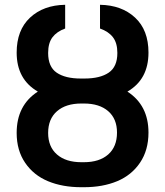

<svg xmlns="http://www.w3.org/2000/svg" viewBox="-20 -780 697 810"><path d="M335.9 -448.7Q402.3 -448.7 438.7 -473.6Q475.1 -498.5 475.1 -556.6Q475.1 -598.6 456.5 -622.8Q438 -647 401.9 -659.7V-759.8Q493.2 -758.3 549.8 -705.8Q606.4 -653.3 606.4 -558.1Q606.4 -444.8 517.6 -393.6Q606.4 -335.9 606.4 -220.7Q606.4 -146.5 570.8 -93.8Q535.2 -41 474.4 -15.6Q413.6 9.8 334 9.8H323.2Q243.7 9.8 182.9 -15.4Q122.1 -40.5 86.2 -93Q50.3 -145.5 50.3 -219.2Q50.3 -335.9 139.6 -393.6Q50.3 -445.3 50.3 -558.1Q50.3 -652.8 106.7 -705.6Q163.1 -758.3 254.9 -759.8V-659.7Q219.7 -647 201.4 -622.8Q183.1 -598.6 183.1 -556.6Q183.1 -498 219.2 -473.4Q255.4 -448.7 320.8 -448.7ZM334 -343.3H323.2Q257.8 -343.3 220.5 -310.8Q183.1 -278.3 183.1 -219.2Q183.1 -160.6 220.5 -128.2Q257.8 -95.7 323.2 -95.7H334Q399.4 -95.7 436.5 -128.4Q473.6 -161.1 473.6 -220.7Q473.6 -278.8 436.5 -311Q399.4 -343.3 334 -343.3Z"/></svg>

Font: Interop SemBd
Style: Regular
Weight: 600
Designer: Rasmus Andersson, Google, Jang Haemin
Foundry: jhaemin
Version: Version 1.007